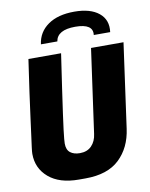

<svg xmlns="http://www.w3.org/2000/svg" viewBox="-97 -967 818 1048"><g transform="rotate(-10 312.0 -443.5)"><path d="M254 10Q147 10 87.5 -41Q28 -92 28 -172Q28 -183 31 -206.5Q34 -230 39.5 -270Q45 -310 52.5 -368.5Q60 -427 71 -505.5Q82 -584 97 -686H278Q261 -572 249.5 -492Q238 -412 230.5 -358.5Q223 -305 219 -272.5Q215 -240 213.5 -222.5Q212 -205 212 -197Q212 -162 232 -146.5Q252 -131 285 -131Q326 -131 350 -156Q374 -181 379 -221L444 -686H624L559 -218Q545 -115 479.5 -52.5Q414 10 291 10ZM178 -753Q187 -820 242 -858.5Q297 -897 388 -897Q477 -897 524 -858.5Q571 -820 562 -753H471Q475 -784 452 -799.5Q429 -815 379 -815Q329 -815 301.5 -799.5Q274 -784 269 -753Z"/></g></svg>

Font: Chivo Mono Medium ExtraBold
Style: Italic
Weight: 800
Italic angle: -8.05°
Monospace: yes
Version: Version 1.008